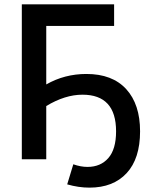

<svg xmlns="http://www.w3.org/2000/svg" viewBox="-20 -730 707 880"><path d="M376 -391Q495 -391 558.5 -321.5Q622 -252 622 -128Q622 -3 560.5 63.5Q499 130 390 130Q340 130 288 115L316 23Q350 35 381 35Q441 35 476.5 -5.5Q512 -46 512 -128Q512 -296 358 -296Q278 -296 192 -244V0H80V-710H503V-611H192V-343Q276 -391 376 -391Z"/></svg>

Font: Raleway-v4020 SemiBold
Style: Regular
Weight: 600
Designer: Matt McInerney, Pablo Impallari, Rodrigo Fuenzalida
Foundry: Matt McInerney, Pablo Impallari, Rodrigo Fuenzalida
Version: Version 4.020;PS 004.020;hotconv 1.0.88;makeotf.lib2.5.64775